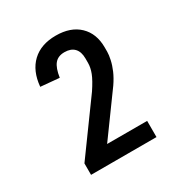

<svg xmlns="http://www.w3.org/2000/svg" viewBox="-99 -854 458 493"><g transform="rotate(-30 130.5 -607.5)"><path d="M33 -464 142 -614Q158 -638 164 -653.5Q170 -669 170 -683V-696Q170 -716 160 -726.5Q150 -737 131 -737Q112 -737 102 -725Q92 -713 88 -686L33 -691Q37 -736 63 -760.5Q89 -785 133 -785Q177 -785 202 -761Q227 -737 227 -696V-683Q227 -674 224 -660Q221 -646 214.5 -631Q208 -616 197 -600L80 -439L70 -478H227V-430H33Z"/></g></svg>

Font: Pathway Extreme Condensed Light
Style: Regular
Weight: 300
Width: 3
Version: Version 1.001;gftools[0.9.26]